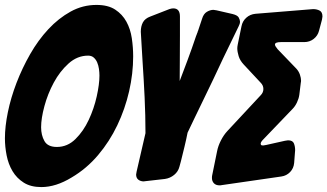

<svg xmlns="http://www.w3.org/2000/svg" viewBox="-37 -757 1330 780"><path d="M504 -528Q504 -458 487.5 -386Q471 -314 439.5 -248Q408 -182 361.5 -127Q315 -72 254 -36Q190 3 131 3Q88 3 59.5 -15Q31 -33 14 -61.5Q-3 -90 -10 -125.5Q-17 -161 -17 -195Q-17 -243 -5 -301.5Q7 -360 30 -420Q53 -480 85.5 -537Q118 -594 159.5 -638.5Q201 -683 250 -710Q299 -737 355 -737Q402 -737 431 -718Q460 -699 476.5 -669Q493 -639 498.5 -601.5Q504 -564 504 -528ZM194 -160Q237 -160 269.5 -192Q302 -224 323.5 -270Q345 -316 356 -365.5Q367 -415 367 -450Q367 -463 365 -477Q363 -491 358 -503Q353 -515 344 -523Q335 -531 321 -531Q277 -531 241.5 -499Q206 -467 181.5 -421.5Q157 -376 143.5 -326Q130 -276 130 -240Q130 -208 143.5 -184Q157 -160 194 -160Z M554 -21H552L548 -20Q534 -20 525 -27Q516 -34 516 -48Q516 -50 518 -60L554 -216Q554 -288 550.5 -361.5Q547 -435 542 -510L535 -628Q535 -650 543.5 -666Q552 -682 574 -690L651 -720Q660 -723 667 -723Q694 -723 694 -690V-614Q694 -556 693.5 -509.5Q693 -463 693 -428Q706 -462 724.5 -511.5Q743 -561 759 -609Q760 -611 760 -612Q760 -613 761 -614L765 -625L766 -626V-629L767 -630L772 -645Q774 -650 775.5 -655.5Q777 -661 779 -666L784 -681Q790 -701 803.5 -709Q817 -717 830 -717Q833 -717 843 -715L908 -700Q928 -695 933 -685.5Q938 -676 938 -669Q938 -660 932 -649L869 -519Q851 -480 830 -436Q809 -392 789 -351Q769 -310 752 -274.5Q735 -239 725 -218Q720 -192 712.5 -161Q705 -130 698 -102L692 -80Q687 -60 670.5 -46.5Q654 -33 633 -30Z M1120 -185Q1130 -187 1133 -187Q1152 -187 1157 -174.5Q1162 -162 1162 -147L1158 -95Q1156 -73 1141.5 -58Q1127 -43 1106 -40L864 -5Q861 -4 855 -4Q840 -4 832 -12.5Q824 -21 824 -34Q824 -41 825 -45L845 -143Q849 -164 860.5 -186.5Q872 -209 887 -225L1022 -370Q1033 -381 1033 -395.5Q1033 -410 1022 -421L953 -495Q938 -511 932.5 -529Q927 -547 927 -561Q927 -567 929 -577L944 -650Q948 -671 963.5 -685Q979 -699 1001 -701L1235 -720Q1250 -720 1261.5 -714Q1273 -708 1273 -690Q1273 -687 1271 -677L1259 -632Q1254 -612 1237.5 -599Q1221 -586 1199 -586H1104Q1080 -586 1080 -576Q1080 -570 1091 -557L1167 -478Q1177 -467 1181.5 -453.5Q1186 -440 1186 -430Q1186 -424 1185 -421L1179 -372Q1177 -357 1169.5 -341Q1162 -325 1151 -314L1032 -190Q1022 -180 1022 -173Q1022 -171 1023.5 -168.5Q1025 -166 1032 -166Q1034 -166 1044 -168Z"/></svg>

Font: Bangerz 2
Style: Regular
Weight: 400
Designer: vernon adams
Foundry: Vernon Adams
Version: Version 2.10;December 28, 2023;FontCreator 13.0.0.2683 64-bi